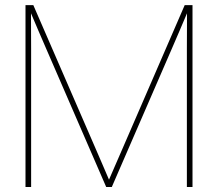

<svg xmlns="http://www.w3.org/2000/svg" viewBox="-20 -748 872 768"><path d="M82 0V-727.5H113.3L364.7 -148.4Q377.4 -118.7 390.4 -88.9Q403.3 -59.1 416 -29.3Q428.7 -59.1 441.9 -88.9Q455.1 -118.7 467.8 -148.4L718.8 -727.5H750V0H727.5V-554.7Q727.5 -589.8 727.8 -624.8Q728 -659.7 728 -694.8Q713.4 -659.7 698.2 -624.8Q683.1 -589.8 668 -554.7L427.2 0H404.8L164.1 -554.7Q148.9 -589.8 133.8 -624.8Q118.7 -659.7 104 -694.8Q104 -659.7 104.2 -624.8Q104.5 -589.8 104.5 -554.7V0Z"/></svg>

Font: Inter Display Thin
Style: Regular
Weight: 100
Designer: Rasmus Andersson
Foundry: rsms
Version: Version 4.000;git-a52131595